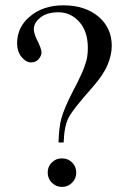

<svg xmlns="http://www.w3.org/2000/svg" viewBox="-20 -697 483 729"><path d="M221.7 -156.2H202.1Q204.1 -215.8 212.9 -247.1Q224.6 -288.1 254.9 -346.7Q277.3 -388.7 291 -419.9Q298.8 -436.5 304.7 -456.1Q313.5 -480.5 313.5 -514.6Q313.5 -578.1 280.8 -614.3Q248 -650.4 202.1 -650.4Q157.2 -650.4 132.8 -629.9Q108.4 -610.4 108.4 -585.9Q108.4 -572.3 118.2 -550.8Q137.7 -511.7 137.7 -498Q137.7 -485.4 126 -471.7Q115.2 -460 97.2 -460Q79.1 -460 62 -480.5Q44.9 -501 44.9 -533.2Q44.9 -563.5 57.6 -589.8Q70.3 -615.2 92.8 -633.8Q142.6 -676.8 220.7 -676.8Q304.7 -676.8 356.4 -631.8Q404.3 -588.9 404.3 -523.4Q404.3 -488.3 388.2 -450.2Q372.1 -412.1 332 -366.7Q292 -321.3 271.5 -295.4Q251 -269.5 240.2 -250Q223.6 -216.8 221.7 -156.2ZM214.8 -95.7Q238.3 -95.7 253.9 -80.1Q269.5 -64.5 269.5 -41.5Q269.5 -18.6 253.4 -2.9Q237.3 12.7 215.3 12.7Q193.4 12.7 177.2 -2.9Q161.1 -18.6 161.1 -42Q161.1 -64.5 176.8 -80.1Q192.4 -95.7 214.8 -95.7Z"/></svg>

Font: Menaion Unicode
Style: Regular
Weight: 400
Designer: Aleksandr Andreev
Foundry: Ponomar Technologies, Inc.
Version: 2.0